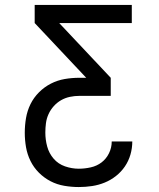

<svg xmlns="http://www.w3.org/2000/svg" viewBox="-20 -755 640 775"><path d="M298 0Q269 0 239.5 -5Q210 -10 184 -23.5Q158 -37 137 -58Q116 -79 103 -105.5Q90 -132 85 -161Q80 -190 80 -219Q80 -249 85 -278.5Q90 -308 103 -334.5Q116 -361 137.5 -382.5Q159 -404 185.5 -417.5Q212 -431 241 -436Q270 -441 300 -441H328L120 -662V-735H512V-662H219L427 -441V-368H300Q281 -368 262 -364Q243 -360 226.5 -350.5Q210 -341 197 -326.5Q184 -312 176 -294.5Q168 -277 165.5 -258Q163 -239 163 -220Q163 -191 170.5 -163.5Q178 -136 196.5 -114.5Q215 -93 242.5 -83.5Q270 -74 298 -74Q322 -74 346.5 -79.5Q371 -85 390 -99.5Q409 -114 420 -136.5Q431 -159 431 -184H514Q514 -157 506.5 -131Q499 -105 484 -83Q469 -61 448 -44.5Q427 -28 402.5 -18Q378 -8 351.5 -4Q325 0 298 0Z"/></svg>

Font: Zed Sans Extended
Style: Regular
Weight: 400
Width: 7
Designer: Belleve Invis
Foundry: Belleve Invis
Version: Version 1.0.0; ttfautohint (v1.8.4)